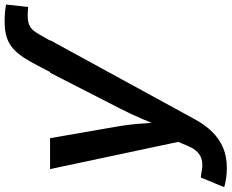

<svg xmlns="http://www.w3.org/2000/svg" viewBox="-119 -669 981 813"><g transform="rotate(-90 371.5 -262.5)"><path d="M473.1 -541 500.5 -593.8Q517.6 -627 534.4 -652.8Q551.3 -678.7 571.3 -696.8Q591.3 -714.8 618.9 -724.1Q646.5 -733.4 685.1 -733.4Q708.5 -733.4 726.8 -731.7Q745.1 -730 758.8 -727.1L748.5 -633.8Q739.3 -634.8 729.2 -635.3Q719.2 -635.7 712.4 -635.7Q687.5 -635.7 672.9 -629.4Q658.2 -623 649.2 -611.8Q640.1 -600.6 631.3 -585L606 -541ZM-14.6 196.3 26.4 97.2 48.3 100.1Q74.7 106 96.2 102.3Q117.7 98.6 134 83Q150.4 67.4 161.6 38.6L177.2 1.5L62 -541H192.9L243.7 -248.5Q252 -197.8 255.1 -147Q258.3 -96.2 263.2 -43.5H229.5Q251.5 -96.2 272.9 -147.2Q294.4 -198.2 320.3 -248.5L470.2 -541H607.9L272.5 72.8Q249.5 115.2 219.7 145.5Q189.9 175.8 152.3 191.7Q114.7 207.5 67.4 207.5Q42.5 207.5 20.5 204.1Q-1.5 200.7 -14.6 196.3Z"/></g></svg>

Font: Inter 17pt SemiBold
Style: Italic
Weight: 600
Italic angle: -9.3988°
Version: Version 4.001;git-66647c0bb